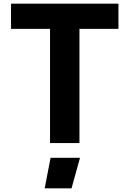

<svg xmlns="http://www.w3.org/2000/svg" viewBox="-20 -778 704 1044"><path d="M40 0ZM624 -621H412V0H252V-621H40V-758H624ZM255 80H415L369 246H223Z"/></svg>

Font: Biryani ExtraBold
Style: Regular
Weight: 800
Designer: Dan Reynolds and Mathieu Reguer
Foundry: Dan Reynolds and Mathieu Reguer
Version: Version 1.004; ttfautohint (v1.1) -l 5 -r 5 -G 72 -x 0 -D la